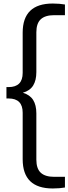

<svg xmlns="http://www.w3.org/2000/svg" viewBox="-20 -838 388 1088"><path d="M279 230Q108.5 230 108.5 64.5V-199.5Q108.5 -280 28.5 -280H16.5V-344.5H28.5Q108.5 -344.5 108.5 -425V-653Q108.5 -818 279 -818Q298.5 -818 316.5 -816.5Q334.5 -815 348 -812.5V-752H287Q236 -752 211 -728.8Q186 -705.5 186 -655V-429.5Q186 -382.5 167.8 -353.2Q149.5 -324 109.5 -312.5Q149.5 -300.5 167.8 -271.5Q186 -242.5 186 -195.5V67Q186 117.5 211 140.8Q236 164 287 164H348V224.5Q334.5 227 316.5 228.5Q298.5 230 279 230Z"/></svg>

Font: Encode Sans SmCnd
Style: Regular
Weight: 400
Width: 4
Designer: Multiple Designers
Foundry: Impallari Type
Version: Version 3.002; ttfautohint (v1.8.3) -l 8 -r 50 -G 200 -x 14 